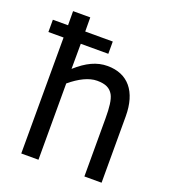

<svg xmlns="http://www.w3.org/2000/svg" viewBox="-138 -862 854 963"><g transform="rotate(20 289.0 -380.0)"><path d="M515.1 -354C515.1 -486.8 452.6 -560.5 343.8 -560.5C286.6 -560.5 234.9 -535.6 178.2 -484.9L178.7 -619.1H325.7V-684.6H178.7L178.2 -759.8H86.4L86.9 -684.6H5.9V-619.1H86.9L86.4 0H178.2V-407.2C227.1 -448.2 276.4 -473.1 319.8 -473.1C365.2 -473.1 390.1 -460.4 405.8 -432.6C418.9 -408.7 423.3 -367.2 423.3 -310.5V0H515.1Z"/></g></svg>

Font: SG Kara Light
Style: Regular
Weight: 400
Designer: Damoon Khanjanzadeh
Version: Version 1.000